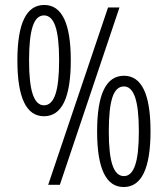

<svg xmlns="http://www.w3.org/2000/svg" viewBox="-20 -744 676 773"><path d="M50 -501Q50 -724 158 -724Q265 -724 265 -501Q265 -276 157 -276Q50 -276 50 -501ZM461 -714 221 0H174L415 -714ZM97 -501Q97 -408 112 -364Q127 -320 157 -320Q188 -320 203 -364Q218 -408 218 -501Q218 -594 203 -638Q188 -682 157 -682Q126 -682 111.5 -637.5Q97 -593 97 -501ZM371 -215Q371 -439 479 -439Q586 -439 586 -216Q586 9 478 9Q371 9 371 -215ZM418 -215Q418 -122 433 -78.5Q448 -35 479 -35Q509 -35 524 -78.5Q539 -122 539 -215Q539 -308 524 -352Q509 -396 479 -396Q447 -396 432.5 -352Q418 -308 418 -215Z"/></svg>

Font: Noto Sans Sinhala ExtraCondensed Light
Style: Regular
Weight: 300
Width: 2
Designer: Jelle Bosma - Monotype Design Team
Foundry: Monotype Imaging Inc.
Version: Version 2.006; ttfautohint (v1.8.4.7-5d5b)